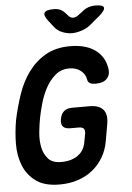

<svg xmlns="http://www.w3.org/2000/svg" viewBox="-62 -996 725 1052"><g transform="rotate(-5 300.0 -470.0)"><path d="M386 -255Q389 -275 381 -283.5Q373 -292 353 -292H307Q279 -292 267.5 -305.5Q256 -319 261 -347Q266 -375 282.5 -389Q299 -403 327 -403H422Q476 -403 498.5 -376Q521 -349 511 -295L495 -204Q487 -157 464 -117.5Q441 -78 406 -49.5Q371 -21 325 -5.5Q279 10 224 10Q141 10 94 -24Q47 -58 25 -112Q3 -166 3.5 -232.5Q4 -299 16 -365Q31 -435 54 -502.5Q77 -570 115.5 -622.5Q154 -675 210 -707.5Q266 -740 346 -740Q383 -740 415.5 -732.5Q448 -725 473.5 -709Q499 -693 517 -669Q535 -645 542 -611Q552 -570 532 -546.5Q512 -523 468 -523Q446 -523 435 -530Q424 -537 422 -553Q418 -579 393.5 -599Q369 -619 330 -619Q285 -619 253 -591.5Q221 -564 200 -524.5Q179 -485 166.5 -441Q154 -397 148 -365Q141 -330 136.5 -286Q132 -242 139.5 -203.5Q147 -165 170.5 -138.5Q194 -112 242 -112Q298 -112 333.5 -137Q369 -162 377 -207ZM274 -950Q296 -950 311 -942.5Q326 -935 339 -920L347 -911Q360 -894 376.5 -894Q393 -894 413 -911L427 -921Q445 -937 463.5 -943.5Q482 -950 503 -950Q545 -950 549 -935Q553 -920 518 -890L475 -854Q450 -831 419 -820.5Q388 -810 363 -810Q338 -810 310.5 -820.5Q283 -831 266 -854L238 -890Q214 -921 223 -935.5Q232 -950 274 -950Z"/></g></svg>

Font: Maple Mono
Style: Bold Italic
Weight: 700
Italic angle: -10°
Monospace: yes
Designer: subframe7536
Version: Version 7.000